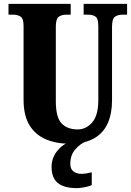

<svg xmlns="http://www.w3.org/2000/svg" viewBox="-20 -734 678 994"><path d="M340 10Q271 10 217 -13Q163 -36 132.5 -86Q102 -136 102 -218V-599Q102 -638 86.5 -648Q71 -658 49 -658H24V-714H346V-658H322Q300 -658 284.5 -647.5Q269 -637 269 -595V-210Q269 -127 298.5 -95.5Q328 -64 382 -64Q426 -64 457.5 -100.5Q489 -137 489 -216V-599Q489 -638 474.5 -648Q460 -658 437 -658H413V-714H638V-658H613Q591 -658 575.5 -647.5Q560 -637 560 -595V-214Q560 -147 538 -96.5Q516 -46 467.5 -18Q419 10 340 10ZM379 240Q312 240 279.5 213.5Q247 187 247 130Q247 83 277 46.5Q307 10 345 0H422Q396 10 370 39Q344 68 344 115Q344 141 360.5 153.5Q377 166 402 166Q423 166 455 158V224Q442 231 417 235.5Q392 240 379 240Z"/></svg>

Font: Noto Serif Thai ExtraCondensed Black
Style: Regular
Weight: 900
Width: 2
Designer: Monotype Design Team
Foundry: Monotype Imaging Inc.
Version: Version 2.002; ttfautohint (v1.8.4.7-5d5b)